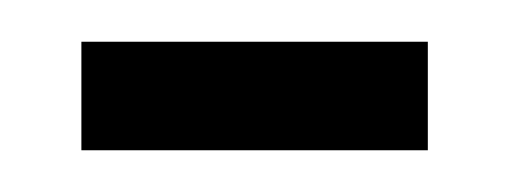

<svg xmlns="http://www.w3.org/2000/svg" viewBox="-20 -312 244 92"><path d="M19 -240V-292H185V-240Z"/></svg>

Font: Bricolage Grotesque Condensed ExtraLight
Style: Regular
Weight: 250
Width: 3
Designer: Mathieu Triay
Foundry: Atelier Triay
Version: Version 1.000;gftools[0.9.30]